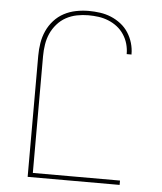

<svg xmlns="http://www.w3.org/2000/svg" viewBox="-53 -789 706 836"><g transform="rotate(5 300.0 -371.5)"><path d="M99 0V-530Q99 -558 103.5 -585.5Q108 -613 119.5 -638.5Q131 -664 150 -685Q169 -706 193.5 -719Q218 -732 246 -737.5Q274 -743 301 -743Q326 -743 351 -739.5Q376 -736 399 -726.5Q422 -717 442 -701.5Q462 -686 475.5 -665Q489 -644 496 -620Q503 -596 503 -571V-570H482V-571Q482 -593 476 -614.5Q470 -636 457.5 -655Q445 -674 427.5 -687.5Q410 -701 389 -709.5Q368 -718 346 -721Q324 -724 301 -724Q276 -724 251 -719Q226 -714 204 -702Q182 -690 165 -670.5Q148 -651 138 -628.5Q128 -606 124 -580.5Q120 -555 120 -530V-19H501V0Z"/></g></svg>

Font: Iosevka Thin Extended
Style: Regular
Weight: 100
Width: 7
Monospace: yes
Designer: Belleve Invis
Foundry: Belleve Invis
Version: Version 32.5.0; ttfautohint (v1.8.4)